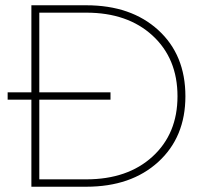

<svg xmlns="http://www.w3.org/2000/svg" viewBox="-20 -708 787 728"><path d="M9 -330V-358H99V-688H307Q477 -688 580 -594Q683 -500 683 -343Q683 -188 580 -94Q477 0 307 0H99V-330ZM399 -330H129V-28H307Q464 -28 558.5 -114.5Q653 -201 653 -343Q653 -486 558.5 -573Q464 -660 307 -660H129V-358H399Z"/></svg>

Font: Roundo ExtraLight
Style: Regular
Weight: 250
Designer: Namrata Goyal (Gurmukhi), Shiva Nallaperumal (Latin)
Foundry: Indian Type Foundry
Version: Version 1.000;PS 1.0;hotconv 1.0.88;makeotf.lib2.5.647800